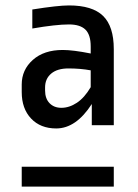

<svg xmlns="http://www.w3.org/2000/svg" viewBox="-20 -687 509 707"><path d="M399 -506V-226H318V-304Q260 -214 187 -214Q129 -214 94.5 -250.5Q60 -287 60 -348V-376Q60 -430 101 -466.5Q142 -503 211 -503Q249 -503 314 -490V-516Q314 -559 294.5 -578Q275 -597 234 -597Q186 -597 99 -582V-652Q193 -667 234 -667Q320 -667 359.5 -628.5Q399 -590 399 -506ZM146 -365V-354Q146 -324 162.5 -307Q179 -290 206 -290Q235 -290 263 -308.5Q291 -327 314 -366V-428Q276 -435 232 -435Q191 -435 168.5 -416Q146 -397 146 -365ZM399 -73V0H60V-73Z"/></svg>

Font: Ropa Sans
Style: Regular
Weight: 400
Designer: Botio Nikoltchev
Foundry: Botio Nikoltchev
Version: Version 1.100